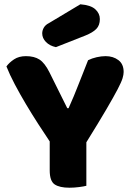

<svg xmlns="http://www.w3.org/2000/svg" viewBox="-20 -871 614 896"><path d="M383 -4Q372 -1 349 2Q326 5 304 5Q258 5 235 -10.5Q212 -26 212 -76V-211Q187 -248 158 -293Q129 -338 101 -385Q73 -432 49 -477.5Q25 -523 10 -561Q23 -579 45.5 -594Q68 -609 101 -609Q140 -609 164.5 -593Q189 -577 211 -533L294 -366H300Q314 -397 324.5 -422.5Q335 -448 345 -473.5Q355 -499 366 -526.5Q377 -554 391 -590Q409 -599 431 -604Q453 -609 473 -609Q508 -609 532.5 -590.5Q557 -572 557 -535Q557 -523 552 -506Q547 -489 529 -454.5Q511 -420 476.5 -361Q442 -302 383 -207ZM355 -851Q404 -847 425 -827.5Q446 -808 446 -782Q446 -753 429.5 -736Q413 -719 378 -705L241 -651Q212 -657 194.5 -675Q177 -693 177 -715Q177 -729 184.5 -742Q192 -755 208 -763Z"/></svg>

Font: Baloo
Style: Regular
Weight: 400
Designer: Sarang Kulkarni and Ek Type
Foundry: Ek Type
Version: Version 1.100;PS 1.000;hotconv 1.0.88;makeotf.lib2.5.647800;